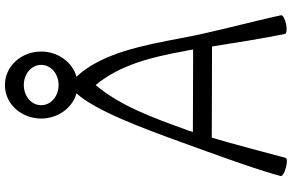

<svg xmlns="http://www.w3.org/2000/svg" viewBox="-218 -926 1159 762"><g transform="rotate(-90 361.0 -544.5)"><path d="M116 10C140 -81 170 -194 196 -283L558 -282C574 -185 588 -88 608 8C610 14 627 16 647 12C668 7 683 -1 682 -8C653 -141 616 -271 591 -405C563 -553 532 -720 438 -820C496 -836 538 -894 538 -960C538 -1038 481 -1104 405 -1104C329 -1104 272 -1038 272 -960C272 -894 314 -836 372 -820C302 -743 232 -552 180 -409C132 -277 66 -96 44 -10C42 -3 57 6 77 11C97 17 115 16 116 10ZM325 -960C325 -1000 362 -1029 405 -1029C448 -1029 485 -1000 485 -960C485 -920 448 -891 405 -891C362 -891 325 -920 325 -960ZM230 -391C275 -516 323 -647 405 -744C486 -646 516 -520 539 -395C542 -383 544 -370 546 -357L219 -358C222 -370 226 -381 230 -391Z"/></g></svg>

Font: Nupuram Light
Style: Regular
Weight: 300
Designer: Santhosh Thottingal (santhosh.thottingal@gmail.com)
Foundry: SMC
Version: Version 1.000